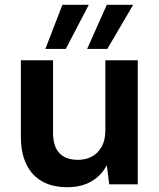

<svg xmlns="http://www.w3.org/2000/svg" viewBox="-20 -768 662 800"><path d="M260 12Q199 12 156 -12Q113 -36 90 -83Q67 -130 67 -199V-517H201V-216Q201 -158 227.5 -130Q254 -102 305 -102Q337 -102 362.5 -115.5Q388 -129 403.5 -156.5Q419 -184 419 -225V-517H554V0H435L425 -80Q403 -37 361.5 -12.5Q320 12 260 12ZM343 -564 425 -748H535L427 -564ZM169 -564 240 -748H350L254 -564Z"/></svg>

Font: DM Sans 11pt
Style: Bold
Weight: 700
Version: Version 4.004;gftools[0.9.30]